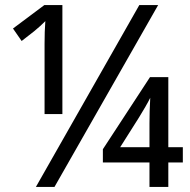

<svg xmlns="http://www.w3.org/2000/svg" viewBox="-20 -734 746 754"><path d="M155 -286H225V-714H154L31 -622L65 -573L115 -612C130 -624 146 -639 158 -651C156 -623 155 -596 155 -562ZM121 0H194L601 -714H527ZM567 0H641V-96H698V-156H641V-431H569L384 -148V-96H567ZM452 -156 526 -273C540 -295 563 -335 570 -350C568 -318 567 -277 567 -249V-156Z"/></svg>

Font: Noto Sans Thai
Style: Regular
Weight: 400
Designer: Monotype Design Team
Foundry: Monotype Imaging Inc.
Version: Version 1.901